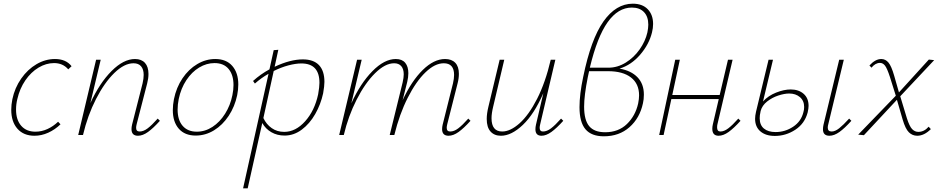

<svg xmlns="http://www.w3.org/2000/svg" viewBox="-20 -732 5100 1041"><path d="M273 -390Q230 -390 189 -365.5Q148 -341 117.5 -296.5Q87 -252 74 -195Q67 -167 67 -138Q67 -82 95 -50Q123 -18 172 -18Q206 -18 237.5 -32.5Q269 -47 295 -72L308 -58Q278 -29 241.5 -12.5Q205 4 167 4Q108 4 74.5 -34Q41 -72 41 -137Q41 -164 47 -194Q60 -256 95 -306Q130 -356 178 -384Q226 -412 278 -412Q338 -412 368 -373L350 -356Q321 -390 273 -390Z M847 -77Q811 -37 782.5 -16.5Q754 4 728 4Q693 4 693 -32Q693 -43 696 -56L753 -280Q759 -306 759 -326Q759 -356 745 -372.5Q731 -389 704 -389Q654 -389 600 -336.5Q546 -284 500.5 -195Q455 -106 430 0H404L501 -408H526L470 -173Q520 -282 585 -347Q650 -412 712 -412Q747 -412 766 -391Q785 -370 785 -331Q785 -307 778 -280L721 -59Q718 -47 718 -39Q718 -19 737 -19Q758 -19 780.5 -36Q803 -53 835 -89Z M917 -135Q917 -163 923 -194Q936 -258 969.5 -307.5Q1003 -357 1049.5 -384.5Q1096 -412 1147 -412Q1207 -412 1239.5 -374.5Q1272 -337 1272 -274Q1272 -246 1266 -216Q1253 -154 1220 -104Q1187 -54 1140.5 -25.5Q1094 3 1041 3Q982 3 949.5 -34Q917 -71 917 -135ZM1240 -216Q1246 -245 1246 -271Q1246 -326 1219.5 -358Q1193 -390 1143 -390Q1100 -390 1060 -366Q1020 -342 990.5 -297.5Q961 -253 949 -195Q943 -165 943 -138Q943 -81 970.5 -49.5Q998 -18 1047 -18Q1092 -18 1132 -44Q1172 -70 1200.5 -115.5Q1229 -161 1240 -216Z M1739 -288Q1739 -266 1732 -226Q1719 -166 1689 -113.5Q1659 -61 1616 -29Q1573 3 1523 3Q1483 3 1451.5 -15Q1420 -33 1402 -65L1323 289H1298L1436 -332Q1397 -310 1362 -279L1352 -293Q1393 -330 1441 -356L1464 -460L1489 -462L1469 -370Q1554 -410 1622 -410Q1680 -410 1709.5 -379Q1739 -348 1739 -288ZM1712 -283Q1712 -388 1614 -388Q1583 -388 1543.5 -377.5Q1504 -367 1464 -347L1408 -92Q1424 -58 1453 -37.5Q1482 -17 1521 -17Q1583 -17 1634.5 -74.5Q1686 -132 1705 -221Q1712 -261 1712 -283Z M2531 -77Q2495 -37 2466.5 -16.5Q2438 4 2412 4Q2377 4 2377 -32Q2377 -43 2380 -56L2436 -280Q2442 -306 2442 -326Q2442 -389 2386 -389Q2338 -389 2287 -340Q2236 -291 2191 -202.5Q2146 -114 2118 0H2093L2163 -285Q2169 -311 2169 -329Q2169 -358 2155.5 -373.5Q2142 -389 2117 -389Q2068 -389 2013.5 -335Q1959 -281 1913.5 -191.5Q1868 -102 1844 0H1819L1916 -408H1941L1885 -172Q1934 -280 1999 -346Q2064 -412 2126 -412Q2160 -412 2177 -391.5Q2194 -371 2194 -335Q2194 -314 2188 -288L2163 -189Q2212 -294 2272.5 -353Q2333 -412 2393 -412Q2429 -412 2448.5 -391.5Q2468 -371 2468 -332Q2468 -307 2461 -280L2405 -59Q2402 -47 2402 -39Q2402 -19 2421 -19Q2442 -19 2464.5 -36Q2487 -53 2519 -89Z M3034 -77Q2998 -37 2969.5 -16.5Q2941 4 2916 4Q2883 4 2883 -31Q2883 -43 2886 -56L2926 -227Q2877 -114 2815 -55Q2753 4 2696 4Q2660 4 2639.5 -19Q2619 -42 2619 -87Q2619 -116 2628 -153L2689 -408H2714L2654 -154Q2645 -117 2645 -91Q2645 -19 2703 -19Q2747 -19 2797 -63.5Q2847 -108 2892 -196Q2937 -284 2966 -408H2991L2909 -59Q2906 -47 2906 -39Q2906 -19 2924 -19Q2945 -19 2967.5 -36Q2990 -53 3022 -89Z M3339 -360Q3402 -349 3436.5 -313Q3471 -277 3471 -219Q3471 -193 3466 -172Q3449 -92 3393 -42.5Q3337 7 3254 7Q3187 7 3154.5 -31Q3122 -69 3122 -151Q3122 -221 3142 -315Q3184 -520 3252 -616Q3320 -712 3411 -712Q3463 -712 3492 -682Q3521 -652 3521 -602Q3521 -580 3515 -556Q3499 -491 3450.5 -435Q3402 -379 3339 -360ZM3490 -556Q3495 -581 3495 -598Q3495 -642 3471.5 -666.5Q3448 -691 3406 -691Q3331 -691 3274.5 -611.5Q3218 -532 3178 -365H3279Q3328 -365 3372.5 -392.5Q3417 -420 3448 -464Q3479 -508 3490 -556ZM3445 -215Q3445 -278 3401 -312Q3357 -346 3277 -346H3174L3167 -314Q3147 -214 3147 -154Q3147 -81 3174.5 -48Q3202 -15 3261 -15Q3333 -15 3379 -59.5Q3425 -104 3440 -171Q3445 -196 3445 -215Z M3995 -77Q3959 -37 3930.5 -16.5Q3902 4 3876 4Q3842 4 3842 -34Q3842 -45 3845 -58L3877 -195H3620L3578 0H3554L3641 -408H3666L3625 -217H3882L3927 -408H3952L3870 -59Q3868 -52 3868 -41Q3868 -19 3886 -19Q3906 -19 3928.5 -36Q3951 -53 3983 -89Z M4364 -158Q4364 -144 4359 -122Q4343 -62 4292 -28.5Q4241 5 4181 5Q4132 5 4103 -19.5Q4074 -44 4074 -88Q4074 -104 4079 -126L4147 -408H4171L4117 -182Q4145 -213 4188 -230Q4231 -247 4267 -247Q4310 -247 4337 -223.5Q4364 -200 4364 -158ZM4596 -77Q4560 -37 4531.5 -16.5Q4503 4 4477 4Q4442 4 4442 -31Q4442 -43 4445 -56L4530 -408H4555L4471 -59Q4468 -49 4468 -40Q4468 -19 4489 -19Q4508 -19 4530 -36.5Q4552 -54 4584 -89ZM4340 -152Q4340 -186 4317 -205.5Q4294 -225 4259 -225Q4233 -225 4199.5 -214Q4166 -203 4139 -181.5Q4112 -160 4104 -130L4103 -124Q4099 -108 4099 -91Q4099 -54 4122 -35Q4145 -16 4185 -16Q4237 -16 4280.5 -45Q4324 -74 4336 -124Q4340 -137 4340 -152Z M5015 -45 5027 -32Q4991 4 4953 4Q4927 4 4908 -14.5Q4889 -33 4874 -84L4843 -191L4664 1L4633 -2L4837 -213L4805 -315Q4790 -361 4778.5 -376Q4767 -391 4751 -391Q4726 -391 4705 -365L4694 -377Q4726 -412 4758 -412Q4781 -412 4797 -393Q4813 -374 4828 -322L4854 -231L5016 -409L5045 -406L4861 -210L4897 -91Q4911 -47 4925.5 -32Q4940 -17 4959 -17Q4991 -17 5015 -45Z"/></svg>

Font: Ysabeau Infant Extralight
Style: Italic
Weight: 200
Italic angle: -12°
Designer: Christian Thalmann (Catharsis Fonts)
Version: Version 0.003